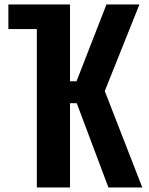

<svg xmlns="http://www.w3.org/2000/svg" viewBox="-20 -830 661 850"><path d="M143.1 0V-701.2H17.1V-810.1H290V-470.2H318.8L451.2 -810.1H597.2L443.8 -426.8L609.9 0H460L319.8 -373H290V0Z"/></svg>

Font: Oswald Medium
Style: Regular
Weight: 500
Designer: Vernon Adams
Foundry: Vernon Adams
Version: Version 4.103